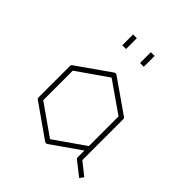

<svg xmlns="http://www.w3.org/2000/svg" viewBox="-193 -891 979 979"><g transform="rotate(45 296.5 -401.0)"><path d="M478 -416V-121L547 -66L531 -45L456 -104Q451 -107 451 -114V-163L294 -53Q288 -50 286 -50Q284 -50 278 -53L100 -178Q94 -182 94 -189V-416Q94 -423 100 -427L278 -552Q282 -554 286 -554Q289 -554 293 -552L472 -427Q478 -423 478 -416ZM451 -195V-409L286 -524L121 -409V-196L286 -80ZM208 -679V-757H235V-679ZM336 -679V-757H363V-679Z"/></g></svg>

Font: Envoyer
Style: Regular
Weight: 400
Version: Version 0.1